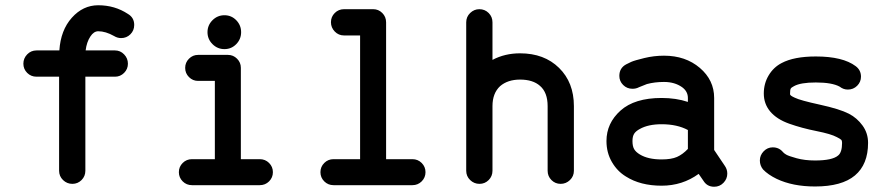

<svg xmlns="http://www.w3.org/2000/svg" viewBox="-20 -692 3400 731"><path d="M206 -500Q211 -577 253.5 -624.5Q296 -672 354 -672Q417 -672 467 -639Q491 -625 491 -597Q491 -576 476.5 -561.5Q462 -547 441 -547Q427 -547 414 -555Q382 -573 354 -573Q337 -573 324 -553Q310 -532 306 -500H418Q438 -500 452.5 -485Q467 -470 467 -449.5Q467 -429 452.5 -414.5Q438 -400 418 -400H305V-42Q305 -21 290.5 -6.5Q276 8 255.5 8Q235 8 220 -6.5Q205 -21 205 -42V-400H119Q98 -400 83.5 -414.5Q69 -429 69 -449.5Q69 -470 83.5 -485Q98 -500 119 -500Z M789 -615Q808 -634 834.5 -634Q861 -634 879.5 -615Q898 -596 898 -569.5Q898 -543 879.5 -524Q861 -505 834.5 -505Q808 -505 789 -524Q770 -543 770 -569.5Q770 -596 789 -615ZM734 -384Q714 -384 699.5 -398.5Q685 -413 685 -433.5Q685 -454 699.5 -468.5Q714 -483 734 -483H848Q868 -483 882.5 -468.5Q897 -454 897 -434V-86H969Q990 -86 1004.5 -71.5Q1019 -57 1019 -36.5Q1019 -16 1004.5 -1.5Q990 13 969 13H711Q690 13 675.5 -1.5Q661 -16 661 -36.5Q661 -57 675.5 -71.5Q690 -86 711 -86H798V-384Z M1290 -557Q1269 -557 1254.5 -572Q1240 -587 1240 -607.5Q1240 -628 1254.5 -642.5Q1269 -657 1290 -657H1401Q1421 -657 1435.5 -642.5Q1450 -628 1450 -607V-86H1550Q1571 -86 1585.5 -71.5Q1600 -57 1600 -36.5Q1600 -16 1585.5 -1.5Q1571 13 1550 13H1250Q1229 13 1214.5 -1.5Q1200 -16 1200 -36.5Q1200 -57 1214.5 -71.5Q1229 -86 1250 -86H1351V-557Z M1755 -607Q1755 -628 1770 -642.5Q1785 -657 1805 -657Q1826 -657 1840.5 -642.5Q1855 -628 1855 -607V-464Q1902 -489 1960 -489Q2052 -489 2108.5 -433.5Q2165 -378 2165 -288V-42Q2165 -21 2150 -6.5Q2135 8 2114.5 8Q2094 8 2079.5 -6.5Q2065 -21 2065 -42V-288Q2065 -340 2036 -365Q2009 -389 1960 -389Q1913 -389 1884 -364Q1855 -337 1855 -288V-42Q1855 -21 1840.5 -6.5Q1826 8 1805.5 8Q1785 8 1770 -6.5Q1755 -21 1755 -42Z M2499 -85Q2536 -85 2557.5 -94.5Q2579 -104 2599 -125V-197Q2558 -219 2499 -219Q2448 -219 2416 -201Q2401 -193 2394.5 -183Q2388 -173 2388 -155Q2388 -135 2394.5 -124Q2401 -113 2416 -104Q2447 -85 2499 -85ZM2289 -155Q2289 -223 2342.5 -271Q2396 -319 2499 -319Q2554 -319 2599 -304V-319Q2599 -344 2577 -360Q2549 -380 2508 -380Q2473 -380 2443 -372L2413 -360Q2402 -354 2388 -354Q2367 -354 2352.5 -368.5Q2338 -383 2338 -403Q2338 -433 2364 -447Q2371 -451 2383.5 -456.5Q2396 -462 2433 -471Q2470 -480 2508 -480Q2590 -480 2644.5 -433.5Q2699 -387 2699 -319V-121L2740 -60Q2749 -47 2749 -31Q2749 -11 2734.5 4Q2720 19 2699 19Q2672 19 2658 -4L2640 -30Q2578 15 2499 15Q2418 15 2363 -20Q2330 -40 2309.5 -75.5Q2289 -111 2289 -155Z M3086 -477Q3189 -477 3238 -440Q3258 -425 3258 -400Q3258 -380 3243.5 -365.5Q3229 -351 3208 -351Q3191 -351 3177 -362Q3148 -378 3086 -378Q3028 -378 3003 -364Q2993 -359 2990.5 -354.5Q2988 -350 2988 -336Q2988 -334 2988 -333Q2988 -328 3006 -320Q3026 -310 3101.5 -293.5Q3177 -277 3212 -259Q3243 -243 3264 -214Q3285 -185 3285 -148Q3285 -66 3235 -24Q3185 18 3083 18Q2998 18 2937 -11Q2904 -27 2885 -47Q2873 -62 2873 -81Q2873 -101 2887.5 -116Q2902 -131 2922 -131Q2946 -131 2961 -113Q2964 -109 2973 -103.5Q2982 -98 3013 -89.5Q3044 -81 3083 -81Q3149 -81 3171 -100Q3186 -112 3186 -148Q3186 -156 3183 -159.5Q3180 -163 3166 -170Q3144 -182 3088.5 -193Q3033 -204 2985 -221Q2937 -238 2912 -268Q2888 -297 2888 -336Q2888 -374 2906.5 -405Q2925 -436 2956 -452Q3003 -477 3086 -477Z"/></svg>

Font: Brass Mono
Style: Bold
Weight: 700
Monospace: yes
Version: Version 1.100; ttfautohint (v1.8.3) -l 8 -r 50 -G 200 -x 14 